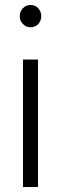

<svg xmlns="http://www.w3.org/2000/svg" viewBox="-20 -748 244 768"><path d="M59 -683Q59 -702 71.5 -715Q84 -728 102 -728Q121 -728 133 -715Q145 -702 145 -683Q145 -665 133 -652Q121 -639 102 -639Q84 -639 71.5 -652Q59 -665 59 -683ZM72 0V-510H132V0Z"/></svg>

Font: Radio Canada Condensed Light
Style: Regular
Weight: 300
Width: 3
Designer: Charles Daoud, Etienne Aubert Bonn, Alexandre Saumier Demers, Jacques Le Bailly
Foundry: Radio-Canada
Version: Version 2.104; ttfautohint (v1.8.4.7-5d5b);gftools[0.9.28.de